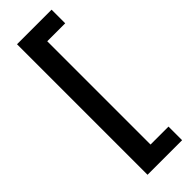

<svg xmlns="http://www.w3.org/2000/svg" viewBox="-288 -731 907 907"><g transform="rotate(-45 165.0 -278.0)"><path d="M305 158V67H185V-623H305V-714H74V158Z"/></g></svg>

Font: Noto Sans Myanmar SemiBold
Style: Regular
Weight: 600
Designer: Monotype Design Team
Foundry: Monotype Imaging Inc.
Version: Version 2.107